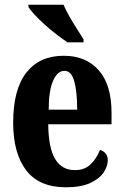

<svg xmlns="http://www.w3.org/2000/svg" viewBox="-20 -786 526 816"><path d="M260 10Q147 10 91.5 -62Q36 -134 36 -265Q36 -406 92 -477.5Q148 -549 251 -549Q345 -549 399.5 -487.5Q454 -426 454 -307V-258H185Q186 -157 214.5 -110Q243 -63 298 -63Q340 -63 365.5 -88Q391 -113 405 -149Q419 -145 428.5 -134Q438 -123 438 -106Q438 -79 420 -52.5Q402 -26 363 -8Q324 10 260 10ZM308 -320Q308 -397 295.5 -441Q283 -485 254 -485Q224 -485 205.5 -442.5Q187 -400 187 -320ZM267 -606Q246 -620 220.5 -639.5Q195 -659 170.5 -681Q146 -703 127.5 -723Q109 -743 101 -756V-766H250Q259 -744 274.5 -717Q290 -690 306.5 -664Q323 -638 335 -619V-606Z"/></svg>

Font: Noto Serif Myanmar ExtraCondensed ExtraBold
Style: Regular
Weight: 800
Width: 2
Designer: Ben Mitchell and the Monotype Design Team
Foundry: Monotype Imaging Inc.
Version: Version 2.106; ttfautohint (v1.8.4.7-5d5b)